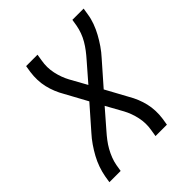

<svg xmlns="http://www.w3.org/2000/svg" viewBox="-200 -868 1001 1001"><g transform="rotate(-45 300.0 -367.5)"><path d="M32 0 38 -37Q43 -65 53 -93.5Q63 -122 77.5 -148.5Q92 -175 109.5 -200.5Q127 -226 148 -249L256 -372L190 -493Q177 -515 167 -539.5Q157 -564 151 -589.5Q145 -615 144 -642.5Q143 -670 147 -698L153 -735H237L231 -698Q223 -653 232.5 -609Q242 -565 262 -528L313 -436L399 -535Q415 -553 429.5 -572Q444 -591 456 -611.5Q468 -632 476 -654Q484 -676 488 -698L494 -735H577L571 -698Q567 -670 556.5 -641.5Q546 -613 531.5 -586.5Q517 -560 499.5 -534.5Q482 -509 461 -486L353 -363L419 -242Q432 -220 442 -195.5Q452 -171 458 -145.5Q464 -120 465 -92.5Q466 -65 462 -37L456 0H372L378 -37Q386 -82 376.5 -126Q367 -170 347 -207L296 -299L210 -200Q194 -182 179.5 -163Q165 -144 153.5 -123.5Q142 -103 133.5 -81Q125 -59 121 -37L115 0Z"/></g></svg>

Font: Iosevka Curly Extended Oblique
Style: Regular
Weight: 400
Width: 7
Italic angle: -9°
Monospace: yes
Designer: Belleve Invis
Foundry: Belleve Invis
Version: Version 11.1.0; ttfautohint (v1.8.3)